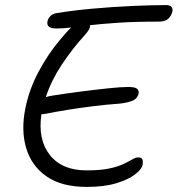

<svg xmlns="http://www.w3.org/2000/svg" viewBox="-20 -728 698 755"><path d="M321 7Q223 7 163.5 -34Q104 -75 83 -145.5Q62 -216 80 -303Q95 -378 132.5 -447.5Q170 -517 214 -569Q226 -583 237.5 -596.5Q249 -610 260 -620Q244 -618 230 -617Q216 -616 202 -616Q160 -616 167 -645Q168 -653 176.5 -663Q185 -673 200 -676Q266 -687 344.5 -694Q423 -701 499 -704.5Q575 -708 634 -708Q648 -708 654 -701Q660 -694 658 -683Q654 -666 642 -654.5Q630 -643 605 -643Q509 -643 444 -638.5Q379 -634 334 -629Q336 -615 315 -592Q264 -536 223 -474Q182 -412 160 -346Q172 -350 186 -352Q236 -360 294 -367.5Q352 -375 403.5 -380.5Q455 -386 484 -386Q511 -386 519 -379Q527 -372 525 -360Q520 -338 496 -330Q472 -322 444 -320Q400 -317 347.5 -310.5Q295 -304 245.5 -296Q196 -288 162 -281Q151 -279 143 -279Q128 -179 176 -118.5Q224 -58 320 -58Q375 -58 410 -65.5Q445 -73 466.5 -83.5Q488 -94 501 -101.5Q514 -109 523 -109Q537 -109 540 -101Q543 -93 541 -81Q538 -63 511.5 -42.5Q485 -22 437.5 -7.5Q390 7 321 7Z"/></svg>

Font: Shantell Sans Normal
Style: Italic
Weight: 300
Italic angle: -11.31°
Designer: Stephen Nixon, Anya Danilova, Shantell Martin
Foundry: Arrow Type
Version: Version 1.008;[a672d596b]